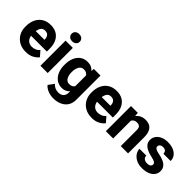

<svg xmlns="http://www.w3.org/2000/svg" viewBox="76 -1692 2852 2852"><g transform="rotate(45 1502.0 -266.5)"><path d="M299.8 9.8Q215.8 9.8 156 -25.1Q96.2 -60.1 64.2 -118.2Q32.2 -176.3 32.2 -246.6V-265.1Q32.2 -343.8 61.5 -405.5Q90.8 -467.3 146.7 -502.7Q202.6 -538.1 283.2 -538.1Q396 -538.1 457.8 -467.5Q519.5 -397 519.5 -279.3V-216.8H187.5Q195.3 -167.5 227.1 -137.9Q258.8 -108.4 309.6 -108.4Q345.7 -108.4 378.4 -122.3Q411.1 -136.2 435.1 -166L506.3 -84.5Q481.9 -48.8 429.2 -19.5Q376.5 9.8 299.8 9.8ZM282.2 -419.4Q238.3 -419.4 216.6 -390.1Q194.8 -360.8 188.5 -314.9H370.1V-326.7Q369.6 -368.2 347.7 -393.8Q325.7 -419.4 282.2 -419.4Z M591.8 -665Q591.8 -698.2 615.2 -719.5Q638.7 -740.7 676.8 -740.7Q715.3 -740.7 738.8 -719.5Q762.2 -698.2 762.2 -665Q762.2 -632.3 738.8 -611.1Q715.3 -589.8 676.8 -589.8Q638.7 -589.8 615.2 -611.1Q591.8 -632.3 591.8 -665ZM753.9 -528.3V0H601.1V-528.3Z M843.3 -257.8V-268.1Q843.3 -348.6 869.1 -409.4Q895 -470.2 943.4 -504.2Q991.7 -538.1 1058.1 -538.1Q1104 -538.1 1136.2 -522.9Q1168.5 -507.8 1190.4 -480.5L1196.3 -528.3H1335V-19Q1335 53.7 1302 104.5Q1269 155.3 1210.2 181.6Q1151.4 208 1073.2 208Q1039.1 208 1002.2 199.2Q965.3 190.4 932.4 172.4Q899.4 154.3 877.4 127L942.4 37.1Q964.4 62.5 995.8 78.4Q1027.3 94.2 1067.4 94.2Q1122.6 94.2 1152.1 64.7Q1181.6 35.2 1181.6 -19V-44.4Q1158.7 -19 1128.2 -4.6Q1097.7 9.8 1057.1 9.8Q991.2 9.8 943.1 -25.1Q895 -60.1 869.1 -120.6Q843.3 -181.2 843.3 -257.8ZM995.6 -268.1V-257.8Q995.6 -195.8 1020.3 -152.3Q1044.9 -108.9 1095.7 -108.9Q1127 -108.9 1147.9 -120.1Q1168.9 -131.3 1181.6 -151.4V-376.5Q1155.8 -419.4 1096.7 -419.4Q1046.4 -419.4 1021 -376Q995.6 -332.5 995.6 -268.1Z M1685.5 9.8Q1601.6 9.8 1541.7 -25.1Q1481.9 -60.1 1450 -118.2Q1418 -176.3 1418 -246.6V-265.1Q1418 -343.8 1447.3 -405.5Q1476.6 -467.3 1532.5 -502.7Q1588.4 -538.1 1668.9 -538.1Q1781.7 -538.1 1843.5 -467.5Q1905.3 -397 1905.3 -279.3V-216.8H1573.2Q1581.1 -167.5 1612.8 -137.9Q1644.5 -108.4 1695.3 -108.4Q1731.4 -108.4 1764.2 -122.3Q1796.9 -136.2 1820.8 -166L1892.1 -84.5Q1867.7 -48.8 1814.9 -19.5Q1762.2 9.8 1685.5 9.8ZM1668 -419.4Q1624 -419.4 1602.3 -390.1Q1580.6 -360.8 1574.2 -314.9H1755.9V-326.7Q1755.4 -368.2 1733.4 -393.8Q1711.4 -419.4 1668 -419.4Z M2209 -419.4Q2180.2 -419.4 2160.4 -407.2Q2140.6 -395 2128.4 -374V0H1975.6V-528.3H2119.1L2124 -466.3Q2180.2 -538.1 2275.4 -538.1Q2325.2 -538.1 2362.5 -518.8Q2399.9 -499.5 2420.9 -455.1Q2441.9 -410.6 2441.9 -335V0H2288.6V-335.4Q2288.6 -385.3 2267.8 -402.3Q2247.1 -419.4 2209 -419.4Z M2822.8 -147Q2822.8 -168.5 2801.3 -183.3Q2779.8 -198.2 2716.3 -211.9Q2663.6 -223.1 2621.1 -243.4Q2578.6 -263.7 2554 -295.4Q2529.3 -327.1 2529.3 -373Q2529.3 -417.5 2554.7 -454.8Q2580.1 -492.2 2628.2 -515.1Q2676.3 -538.1 2743.7 -538.1Q2848.6 -538.1 2909.2 -490.2Q2969.7 -442.4 2969.7 -367.2H2817.4Q2817.4 -397.5 2799.8 -416.3Q2782.2 -435.1 2743.2 -435.1Q2712.9 -435.1 2693.8 -419.7Q2674.8 -404.3 2674.8 -380.4Q2674.8 -357.9 2696 -343.5Q2717.3 -329.1 2768.6 -318.8Q2823.7 -308.6 2869.4 -290Q2915 -271.5 2942.6 -238.8Q2970.2 -206.1 2970.2 -152.3Q2970.2 -106 2942.4 -69.1Q2914.6 -32.2 2863.8 -11.2Q2813 9.8 2743.7 9.8Q2668.9 9.8 2617.4 -17.1Q2565.9 -43.9 2539.6 -85Q2513.2 -126 2513.2 -168.5H2656.2Q2658.2 -128.4 2684.1 -111.1Q2710 -93.8 2747.1 -93.8Q2784.2 -93.8 2803.5 -108.6Q2822.8 -123.5 2822.8 -147Z"/></g></svg>

Font: Vazirmatn RD FD ExtraBold
Style: Regular
Weight: 800
Designer: Saber Rastikerdar
Foundry: Saber Rastikerdar
Version: Version 33.003